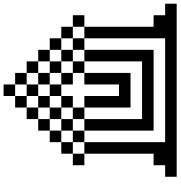

<svg xmlns="http://www.w3.org/2000/svg" viewBox="11 -863 978 1040"><g transform="rotate(-90 500.0 -343.0)"><path d="M562.5 -750H500V-812.5H562.5ZM62.5 62.5H125V0H187.5V-375H250V62.5H812.5V-375H875V0H937.5V62.5H1000V125H62.5ZM125 -437.5H187.5V-375H125ZM187.5 -500H250V-437.5H187.5ZM250 -437.5H312.5V-375H250ZM250 -562.5H312.5V-500H250ZM312.5 -375H375V-62.5H687.5V-375H750V0H312.5ZM312.5 -500H375V-437.5H312.5ZM312.5 -625H375V-562.5H312.5ZM375 -437.5H437.5V-375H375ZM375 -562.5H437.5V-500H375ZM375 -687.5H437.5V-625H375ZM437.5 -375H500V-187.5H562.5V-375H625V-125H437.5ZM437.5 -500H500V-437.5H437.5ZM437.5 -625H500V-562.5H437.5ZM437.5 -750H500V-687.5H437.5ZM500 -562.5H562.5V-500H500ZM500 -687.5H562.5V-625H500ZM562.5 -500H625V-437.5H562.5ZM562.5 -625H625V-562.5H562.5ZM562.5 -750H625V-687.5H562.5ZM625 -437.5H687.5V-375H625ZM625 -562.5H687.5V-500H625ZM625 -687.5H687.5V-625H625ZM687.5 -500H750V-437.5H687.5ZM687.5 -625H750V-562.5H687.5ZM750 -437.5H812.5V-375H750ZM750 -562.5H812.5V-500H750ZM812.5 -500H875V-437.5H812.5ZM875 -437.5H937.5V-375H875Z"/></g></svg>

Font: 寒蝉点阵体 16px
Style: Regular
Weight: 400
Designer: Designed by Warren2060
Foundry: ChillType
Version: Version 1.000